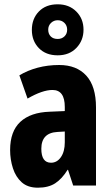

<svg xmlns="http://www.w3.org/2000/svg" viewBox="-20 -862 518 892"><path d="M255 -560Q336 -560 381 -510.5Q426 -461 426 -363V0H320L296 -73H294Q268 -31 236.5 -10.5Q205 10 156 10Q109 10 81 -15Q53 -40 40 -80.5Q27 -121 27 -165Q27 -252 74.5 -296Q122 -340 211 -343L281 -346V-365Q281 -444 224 -444Q177 -444 108 -404L70 -512Q108 -535 155 -547.5Q202 -560 255 -560ZM247 -249Q172 -245 172 -171Q172 -106 217 -106Q245 -106 263 -132Q281 -158 281 -201V-251ZM248 -605Q193 -605 160.5 -638.5Q128 -672 128 -723Q128 -775 160.5 -808.5Q193 -842 248 -842Q301 -842 334.5 -808.5Q368 -775 368 -724Q368 -674 335 -639.5Q302 -605 248 -605ZM248 -681Q267 -681 279.5 -693Q292 -705 292 -724Q292 -743 279.5 -755.5Q267 -768 248 -768Q230 -768 217 -755.5Q204 -743 204 -724Q204 -705 215.5 -693Q227 -681 248 -681Z"/></svg>

Font: Noto Sans Myanmar UI ExtraCondensed ExtraBold
Style: Regular
Weight: 800
Width: 2
Designer: Monotype Design Team
Foundry: Monotype Imaging Inc.
Version: Version 2.103; ttfautohint (v1.8.4.7-5d5b)